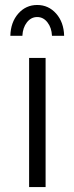

<svg xmlns="http://www.w3.org/2000/svg" viewBox="-20 -759 302 779"><path d="M70.8 -613.8H22Q23.4 -668.9 54.2 -703.9Q85 -738.8 130.9 -738.8Q176.8 -738.8 207.8 -703.9Q238.8 -668.9 240.2 -613.8H190.9Q189.5 -646.5 172.6 -668.2Q155.8 -689.9 130.9 -689.9Q106 -689.9 89.1 -668.2Q72.3 -646.5 70.8 -613.8ZM98.1 -523.9H165V0H98.1Z"/></svg>

Font: Montserrat arm Light
Style: Regular
Weight: 300
Designer: Julieta Ulanovsky
Foundry: Julieta Ulanovsky
Version: Version 6.000;PS 006.000;hotconv 1.0.88;makeotf.lib2.5.64775